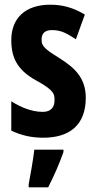

<svg xmlns="http://www.w3.org/2000/svg" viewBox="-20 -576 409 817"><path d="M345 -160C345 -249 292 -291 231 -330C163 -371 157 -384 157 -408C157 -434 171 -448 201 -448C245 -448 269 -430 303 -409L341 -514C291 -544 245 -556 194 -556C89 -556 28 -500 28 -405C28 -322 61 -274 135 -233C214 -190 212 -173 212 -149C212 -118 195 -100 162 -100C112 -100 64 -122 28 -145V-20C71 0 113 10 164 10C275 10 345 -43 345 -160ZM250 71V61H126C121 104 109 173 102 208V221H185C209 174 233 120 250 71Z"/></svg>

Font: Noto Sans Gurmukhi UI ExtraCondensed
Style: Bold
Weight: 700
Width: 2
Designer: Jelle Bosma - Monotype Design Team
Foundry: Monotype Imaging Inc.
Version: Version 2.004